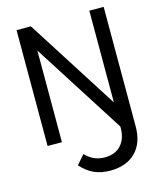

<svg xmlns="http://www.w3.org/2000/svg" viewBox="-142 -850 1001 1201"><g transform="rotate(-15 359.0 -250.0)"><path d="M81.5 0V-750H174.3L552.7 -156.2V-750H645.5V24.9Q645.5 131.3 586.2 190.9Q526.9 250.5 421.4 250.5Q363.3 250.5 318.4 230.5Q273.4 210.4 233.4 166L284.7 106.4Q336.9 161.6 409.7 161.6Q477.5 161.6 515.1 120.1Q552.7 78.6 552.7 8.8V0L174.3 -593.3V0Z"/></g></svg>

Font: Spartan MB Med
Style: Regular
Weight: 500
Designer: Matt Bailey, Mirko Velimirovic
Foundry: Matt Bailey
Version: Version 1.005